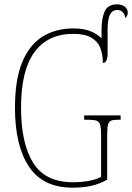

<svg xmlns="http://www.w3.org/2000/svg" viewBox="-20 -855 609 885"><path d="M314 10Q178 10 113.5 -87Q49 -184 49 -358Q49 -487 82 -567.5Q115 -648 175.5 -686Q236 -724 319 -724Q366 -724 397.5 -711Q429 -698 448 -678V-716Q448 -770 462.5 -802.5Q477 -835 520 -835Q539 -835 554 -825Q569 -815 569 -796Q569 -788 565.5 -782Q562 -776 558 -772Q555 -789 545.5 -799Q536 -809 521 -809Q498 -809 487 -788Q476 -767 476 -715V-610Q476 -565 454 -565Q454 -604 442 -634.5Q430 -665 400 -682Q370 -699 318 -699Q201 -699 139 -615Q77 -531 77 -358Q77 -195 132.5 -105Q188 -15 317 -15Q356 -15 390.5 -21.5Q425 -28 446 -40V-230Q446 -263 442 -278.5Q438 -294 425.5 -298.5Q413 -303 389 -303H368V-323H536V-303H521Q502 -303 491.5 -298.5Q481 -294 477.5 -278.5Q474 -263 474 -228V-27Q439 -7 401.5 1.5Q364 10 314 10Z"/></svg>

Font: Noto Serif Condensed Thin
Style: Regular
Weight: 100
Width: 3
Designer: Monotype Design Team
Foundry: Monotype Imaging Inc.
Version: Version 2.013; ttfautohint (v1.8.4.7-5d5b)